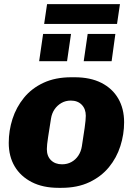

<svg xmlns="http://www.w3.org/2000/svg" viewBox="-20 -892 647 922"><path d="M261 10Q186 10 132.5 -17.5Q79 -45 50.5 -93Q22 -141 22 -206Q22 -265 40 -321Q58 -377 95 -422.5Q132 -468 189 -494.5Q246 -521 323 -521H338Q414 -521 467 -494Q520 -467 548 -418.5Q576 -370 576 -305Q576 -247 558 -190.5Q540 -134 503 -89Q466 -44 409 -17Q352 10 275 10ZM278 -103Q303 -103 323 -114Q343 -125 356 -144.5Q369 -164 373 -189Q381 -239 386.5 -278Q392 -317 392 -336Q392 -369 372.5 -389Q353 -409 320 -409Q295 -409 275 -397.5Q255 -386 242 -367Q229 -348 225 -323Q217 -273 211 -234Q205 -195 205 -176Q205 -142 225 -122.5Q245 -103 278 -103ZM192 -777 206 -872H556L542 -777ZM168 -598 187 -729H321L302 -598ZM382 -598 401 -729H534L516 -598Z"/></svg>

Font: Chivo Medium ExtraBold
Style: Italic
Weight: 800
Italic angle: -8.05°
Version: Version 2.002